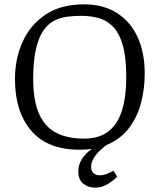

<svg xmlns="http://www.w3.org/2000/svg" viewBox="-20 -678 733 885"><path d="M346 12Q199 12 124 -75.5Q49 -163 49 -313Q49 -408 84.5 -486Q120 -564 190.5 -611Q261 -658 367 -658Q455 -658 517.5 -619Q580 -580 613.5 -508.5Q647 -437 647 -339Q647 -269 630.5 -205.5Q614 -142 578.5 -93Q543 -44 485.5 -16Q428 12 346 12ZM366 -39Q437 -39 480 -72.5Q523 -106 542.5 -169.5Q562 -233 562 -322Q562 -413 546 -469Q530 -525 501.5 -554.5Q473 -584 435.5 -594.5Q398 -605 354 -605Q322 -605 290 -601Q258 -597 229.5 -582.5Q201 -568 179.5 -536.5Q158 -505 145.5 -451Q133 -397 133 -314Q133 -214 160 -153.5Q187 -93 239 -66Q291 -39 366 -39ZM420 187Q386 187 363.5 168.5Q341 150 341 113Q341 81 357 56Q373 31 397 13Q421 -5 444 -16H480Q463 -5 444.5 12Q426 29 413 49.5Q400 70 400 91Q400 110 411 120Q422 130 440 130Q456 130 472.5 123.5Q489 117 503 109L520 136Q506 152 478 169.5Q450 187 420 187Z"/></svg>

Font: Faustina Light Light
Style: Regular
Weight: 300
Version: Version 1.200